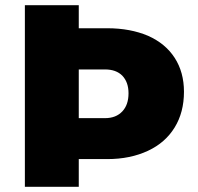

<svg xmlns="http://www.w3.org/2000/svg" viewBox="-20 -721 764 741"><path d="M551 -583C506 -602 454 -612 394 -612H284V-701H76V0H284V-107H394C454 -107 506 -118 551 -139C596 -160 630 -190 654 -229C678 -268 690 -314 690 -367C690 -417 678 -461 654 -498C630 -535 596 -563 551 -583ZM452 -291C436 -274 414 -265 385 -265H284V-453H385C414 -453 436 -445 452 -429C468 -412 476 -390 476 -361C476 -331 468 -308 452 -291Z"/></svg>

Font: Argentum Sans ExtraBold
Style: Regular
Weight: 800
Designer: Julieta Ulanovsky
Foundry: Julieta Ulanovsky
Version: Version 5.001;February 15, 2019;FontCreator 11.5.0.2425 64-b